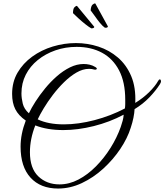

<svg xmlns="http://www.w3.org/2000/svg" viewBox="-20 -1029 951 1110"><path d="M316 61Q214 61 156.5 -2Q99 -65 99 -181Q99 -254 129 -332Q87 -361 68.5 -397.5Q50 -434 50 -486Q50 -555 81.5 -609Q113 -663 166 -701.5Q219 -740 285 -760Q351 -780 419 -780Q486 -780 549 -759.5Q612 -739 661.5 -696.5Q711 -654 738.5 -589Q766 -524 762 -434Q809 -463 843.5 -497.5Q878 -532 894 -561Q899 -570 904 -570Q909 -570 910.5 -562Q912 -554 905 -543Q880 -504 843.5 -466Q807 -428 758 -398Q757 -376 751.5 -348.5Q746 -321 736 -291Q717 -230 675.5 -168Q634 -106 577 -54Q520 -2 453 29.5Q386 61 316 61ZM349 -310Q433 -310 526.5 -334.5Q620 -359 702 -402Q704 -415 704 -427.5Q704 -440 704 -452Q704 -554 668.5 -622Q633 -690 570 -724Q507 -758 423 -758Q358 -758 300.5 -738Q243 -718 198.5 -682Q154 -646 129 -597Q104 -548 104 -489Q104 -462 111.5 -430.5Q119 -399 147 -374Q161 -404 185 -441.5Q209 -479 240.5 -517.5Q272 -556 308.5 -588Q345 -620 384.5 -639.5Q424 -659 464 -659Q481 -659 498.5 -655Q516 -651 532 -641Q540 -636 540 -632Q540 -629 535.5 -627Q531 -625 524 -627Q511 -631 495 -631Q459 -631 422 -609.5Q385 -588 350 -553.5Q315 -519 285 -479.5Q255 -440 232.5 -402.5Q210 -365 198 -339Q259 -310 349 -310ZM324 37Q380 37 433.5 9Q487 -19 534.5 -67Q582 -115 619 -174Q656 -233 678 -295Q684 -312 689 -330.5Q694 -349 695 -366Q614 -323 522 -300Q430 -277 346 -277Q253 -277 184 -304Q153 -225 153 -149Q153 -56 201.5 -9.5Q250 37 324 37ZM586 -869Q574 -877 558 -896.5Q542 -916 527.5 -937Q513 -958 504 -969Q506 -994 515 -1002Q524 -1010 531 -1009L604 -876Q603 -871 598 -869.5Q593 -868 586 -869ZM508 -865Q495 -872 473.5 -889Q452 -906 432 -924.5Q412 -943 402 -953Q402 -978 410 -986.5Q418 -995 425 -995L525 -874Q525 -869 520 -867Q515 -865 508 -865Z"/></svg>

Font: Great Vibes
Style: Regular
Weight: 400
Designer: Robert E. Leuschke, Viktoriya Grabowska, Viviana Monsalve, Eben Sorkin
Foundry: Robert E. Leuschke
Version: Version 1.103; ttfautohint (v1.8.4.7-5d5b)